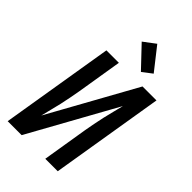

<svg xmlns="http://www.w3.org/2000/svg" viewBox="-288 -1080 1177 1177"><g transform="rotate(45 300.0 -492.0)"><path d="M27 0 148 -735H256L208 -441Q202 -407 195.5 -373Q189 -339 181.5 -305.5Q174 -272 165 -238Q156 -204 148 -170L461 -735H582L461 0H353L401 -294Q407 -328 413.5 -362Q420 -396 427.5 -429.5Q435 -463 444 -497Q453 -531 461 -565L148 0ZM391 -791 263 -926 340 -984 454 -839Z"/></g></svg>

Font: Iosevka SmBd Ex Obl
Style: Regular
Weight: 600
Width: 7
Italic angle: -9°
Monospace: yes
Designer: Belleve Invis
Foundry: Belleve Invis
Version: Version 32.5.0; ttfautohint (v1.8.4)